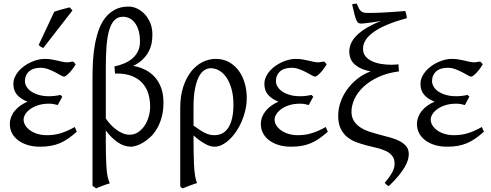

<svg xmlns="http://www.w3.org/2000/svg" viewBox="-20 -793 2702 1057"><path d="M396.5 -439Q387.2 -422.9 377.2 -410.2Q367.2 -397.5 358.4 -388.7Q349.6 -379.9 342.8 -375.5Q335.9 -371.1 332.5 -371.1Q327.1 -371.1 314 -378.7Q300.8 -386.2 283.2 -395.5Q265.6 -404.8 244.9 -412.4Q224.1 -419.9 204.6 -419.9Q161.6 -419.9 139.4 -399.4Q117.2 -378.9 117.2 -347.2Q117.2 -332 125.5 -317.1Q133.8 -302.2 150.6 -290.3Q167.5 -278.3 192.6 -270.8Q217.8 -263.2 252 -263.2Q265.1 -263.2 281.7 -265.1Q298.3 -267.1 313 -270.5L322.8 -260.3L297.9 -214.8Q283.7 -218.8 272.9 -220.5Q262.2 -222.2 250.5 -222.2Q215.3 -222.2 189 -213.4Q162.6 -204.6 145 -191.4Q127.4 -178.2 118.7 -163.1Q109.9 -147.9 109.9 -135.3Q109.9 -118.2 119.4 -102.8Q128.9 -87.4 146 -75.2Q163.1 -63 186.5 -55.9Q210 -48.8 237.8 -48.8Q254.9 -48.8 272.2 -50.8Q289.6 -52.7 308.1 -57.9Q326.7 -63 347.4 -71.8Q368.2 -80.6 391.6 -93.8L402.8 -67.9Q377.9 -45.9 355.5 -30.3Q333 -14.6 309.1 -4.6Q285.2 5.4 258.8 10Q232.4 14.6 200.2 14.6Q163.1 14.6 132.6 5.4Q102.1 -3.9 80.1 -20.5Q58.1 -37.1 46.1 -59.8Q34.2 -82.5 34.2 -109.4Q34.2 -130.4 41.5 -149.2Q48.8 -168 62 -183.8Q75.2 -199.7 93 -212.2Q110.8 -224.6 131.3 -233.4Q94.7 -247.1 74.2 -270.8Q53.7 -294.4 53.7 -330.6Q53.7 -351.1 62 -369.4Q70.3 -387.7 84 -403.1Q97.7 -418.5 115.2 -430.7Q132.8 -442.9 151.9 -451.4Q170.9 -460 189.7 -464.4Q208.5 -468.8 224.6 -468.8Q246.1 -468.8 263.7 -465.8Q281.2 -462.9 296.6 -459.2Q312 -455.6 325.4 -452.6Q338.9 -449.7 352.5 -449.7Q354 -449.7 357.9 -450.4Q361.8 -451.2 366.5 -451.9Q371.1 -452.6 375.2 -453.4Q379.4 -454.1 380.9 -454.1Q386.2 -451.7 389.4 -447.8Q392.6 -443.8 396.5 -439ZM218.8 -529.3Q214.8 -530.3 211.9 -531.5Q209 -532.7 206.1 -534.7Q203.1 -536.6 200.2 -539.1Q197.3 -541.5 192.9 -545.4L278.8 -728.5Q286.6 -731.4 297.4 -734.6Q308.1 -737.8 319.8 -741.2Q331.5 -744.6 343 -747.3Q354.5 -750 363.8 -752.4L378.9 -735.4Z M562.5 -140.6Q574.2 -123 589.4 -106.9Q604.5 -90.8 621.6 -78.4Q638.7 -65.9 657 -58.6Q675.3 -51.3 692.9 -51.3Q719.7 -51.3 740.7 -65.4Q761.7 -79.6 776.4 -101.8Q791 -124 798.8 -151.6Q806.6 -179.2 806.6 -205.6Q806.6 -245.6 795.9 -279.1Q785.2 -312.5 762.9 -336.7Q740.7 -360.8 706.3 -374.5Q671.9 -388.2 625 -388.2H613.3L609.9 -427.2Q640.6 -433.6 666.5 -445.1Q692.4 -456.5 710.9 -473.1Q729.5 -489.7 740 -512Q750.5 -534.2 750.5 -562.5V-564.5Q750.5 -601.1 742.4 -626.7Q734.4 -652.3 721.2 -668.9Q708 -685.5 691.4 -693.1Q674.8 -700.7 657.2 -700.7Q627.9 -700.7 609.4 -681.2Q590.8 -661.6 580.6 -625.2Q570.3 -588.9 566.4 -537.4Q562.5 -485.8 562.5 -421.9ZM879.9 -229.5Q879.9 -182.6 869.6 -146.2Q859.4 -109.9 843 -82.8Q826.7 -55.7 806.4 -37.1Q786.1 -18.6 766.4 -7.1Q746.6 4.4 729.5 9.5Q712.4 14.6 702.1 14.6Q663.1 14.6 627.4 -10Q591.8 -34.7 562.5 -74.7V-4.4Q562.5 34.2 563.2 63.2Q564 92.3 565.2 114Q566.4 135.7 568.1 151.4Q569.8 167 572.3 178.7Q574.7 190.4 577.9 199.2Q581.1 208 584.5 216.3Q577.1 218.3 566.9 221.7Q556.6 225.1 545.9 229.2Q535.2 233.4 525.1 237.3Q515.1 241.2 509.3 244.1L489.3 230V-364.7Q489.3 -408.2 491.7 -454.1Q494.1 -500 501.7 -543.5Q509.3 -586.9 522.7 -625.7Q536.1 -664.6 558.3 -693.6Q580.6 -722.7 612.5 -739.7Q644.5 -756.8 688.5 -756.8Q711.9 -756.8 734.9 -745.8Q757.8 -734.9 776.1 -715.6Q794.4 -696.3 806.2 -669.2Q817.9 -642.1 818.8 -609.9V-597.7Q818.8 -576.2 814.2 -553Q809.6 -529.8 797.4 -507.3Q785.2 -484.9 764.6 -464.8Q744.1 -444.8 712.9 -430.2Q748.5 -424.3 779.3 -408.9Q810.1 -393.6 832.3 -368.7Q854.5 -343.8 867.2 -309.1Q879.9 -274.4 879.9 -229.5Z M1045.4 -101.6Q1066.9 -85.9 1082.8 -75.7Q1098.6 -65.4 1111.8 -59.6Q1125 -53.7 1136.5 -51.3Q1147.9 -48.8 1160.6 -48.8Q1211.4 -48.8 1238.3 -92.3Q1265.1 -135.7 1265.1 -217.3Q1265.1 -264.2 1255.1 -301.3Q1245.1 -338.4 1228 -364.3Q1210.9 -390.1 1188.2 -403.8Q1165.5 -417.5 1140.1 -417.5Q1122.1 -417.5 1105 -406.5Q1087.9 -395.5 1074.7 -370.4Q1061.5 -345.2 1053.5 -304.2Q1045.4 -263.2 1045.4 -203.1ZM1338.4 -255.4Q1338.4 -220.2 1330.8 -186.8Q1323.2 -153.3 1310.1 -123.3Q1296.9 -93.3 1279.5 -67.9Q1262.2 -42.5 1242.4 -24.2Q1222.7 -5.9 1201.9 4.4Q1181.2 14.6 1161.6 14.6Q1152.8 14.6 1141.8 12.2Q1130.9 9.8 1116.7 2.9Q1102.5 -3.9 1085 -15.9Q1067.4 -27.8 1045.4 -47.4V-34.7Q1045.4 2.4 1045.9 41Q1046.4 79.6 1048.1 113.8Q1049.8 147.9 1054 174.6Q1058.1 201.2 1065.4 214.4Q1043 221.7 1024.7 228.5Q1006.3 235.4 985.8 244.1Q980.5 241.7 978.3 239.3Q976.1 236.8 972.2 232.4V-197.8Q972.2 -263.7 988.5 -314.2Q1004.9 -364.7 1032.2 -399.2Q1059.6 -433.6 1094.7 -451.2Q1129.9 -468.8 1167.5 -468.8Q1209.5 -468.8 1241.5 -450.7Q1273.4 -432.6 1294.9 -402.8Q1316.4 -373 1327.4 -334.5Q1338.4 -295.9 1338.4 -255.4Z M1778.3 -439Q1769 -422.9 1759 -410.2Q1749 -397.5 1740.2 -388.7Q1731.4 -379.9 1724.6 -375.5Q1717.8 -371.1 1714.4 -371.1Q1709 -371.1 1695.8 -378.7Q1682.6 -386.2 1665 -395.5Q1647.5 -404.8 1626.7 -412.4Q1606 -419.9 1586.4 -419.9Q1543.5 -419.9 1521.2 -399.4Q1499 -378.9 1499 -347.2Q1499 -332 1507.3 -317.1Q1515.6 -302.2 1532.5 -290.3Q1549.3 -278.3 1574.5 -270.8Q1599.6 -263.2 1633.8 -263.2Q1647 -263.2 1663.6 -265.1Q1680.2 -267.1 1694.8 -270.5L1704.6 -260.3L1679.7 -214.8Q1665.5 -218.8 1654.8 -220.5Q1644 -222.2 1632.3 -222.2Q1597.2 -222.2 1570.8 -213.4Q1544.4 -204.6 1526.9 -191.4Q1509.3 -178.2 1500.5 -163.1Q1491.7 -147.9 1491.7 -135.3Q1491.7 -118.2 1501.2 -102.8Q1510.7 -87.4 1527.8 -75.2Q1544.9 -63 1568.4 -55.9Q1591.8 -48.8 1619.6 -48.8Q1636.7 -48.8 1654.1 -50.8Q1671.4 -52.7 1689.9 -57.9Q1708.5 -63 1729.2 -71.8Q1750 -80.6 1773.4 -93.8L1784.7 -67.9Q1759.8 -45.9 1737.3 -30.3Q1714.8 -14.6 1690.9 -4.6Q1667 5.4 1640.6 10Q1614.3 14.6 1582 14.6Q1544.9 14.6 1514.4 5.4Q1483.9 -3.9 1461.9 -20.5Q1439.9 -37.1 1428 -59.8Q1416 -82.5 1416 -109.4Q1416 -130.4 1423.3 -149.2Q1430.7 -168 1443.8 -183.8Q1457 -199.7 1474.9 -212.2Q1492.7 -224.6 1513.2 -233.4Q1476.6 -247.1 1456.1 -270.8Q1435.5 -294.4 1435.5 -330.6Q1435.5 -351.1 1443.8 -369.4Q1452.1 -387.7 1465.8 -403.1Q1479.5 -418.5 1497.1 -430.7Q1514.6 -442.9 1533.7 -451.4Q1552.7 -460 1571.5 -464.4Q1590.3 -468.8 1606.4 -468.8Q1627.9 -468.8 1645.5 -465.8Q1663.1 -462.9 1678.5 -459.2Q1693.8 -455.6 1707.3 -452.6Q1720.7 -449.7 1734.4 -449.7Q1735.8 -449.7 1739.7 -450.4Q1743.7 -451.2 1748.3 -451.9Q1752.9 -452.6 1757.1 -453.4Q1761.2 -454.1 1762.7 -454.1Q1768.1 -451.7 1771.2 -447.8Q1774.4 -443.8 1778.3 -439Z M2220.2 -693.4Q2097.7 -659.7 2038.1 -617.4Q1978.5 -575.2 1978.5 -524.9Q1978.5 -499.5 1992.4 -482.7Q2006.3 -465.8 2028.8 -455.6Q2051.3 -445.3 2079.3 -440.9Q2107.4 -436.5 2135.7 -436.5Q2146 -436.5 2155.5 -437.3Q2165 -438 2173.3 -439Q2174.3 -429.2 2174.8 -419.4Q2175.3 -409.7 2176.3 -399.9Q2111.8 -391.6 2063 -368.9Q2014.2 -346.2 1981.2 -315.2Q1948.2 -284.2 1931.6 -248.3Q1915 -212.4 1915 -178.2Q1915 -147.5 1928.7 -126.5Q1942.4 -105.5 1964.4 -91.3Q1986.3 -77.1 2014.6 -67.9Q2043 -58.6 2072.8 -50.8Q2102.5 -43 2130.9 -35.2Q2159.2 -27.3 2181.2 -15.6Q2203.1 -3.9 2216.8 12.9Q2230.5 29.8 2230.5 55.7Q2230.5 69.8 2225.6 87.4Q2220.7 105 2208.3 126.5Q2195.8 147.9 2174.6 174.1Q2153.3 200.2 2120.6 231.4Q2112.8 228.5 2107.9 224.1Q2103 219.7 2098.1 213.9Q2113.3 195.3 2123.8 180.4Q2134.3 165.5 2140.6 152.8Q2147 140.1 2149.7 129.4Q2152.3 118.7 2152.3 107.9Q2152.3 81.1 2138.9 64.7Q2125.5 48.3 2103.8 38.1Q2082 27.8 2054.2 21.2Q2026.4 14.6 1997.1 7.1Q1967.8 -0.5 1939.9 -11Q1912.1 -21.5 1890.4 -39.6Q1868.7 -57.6 1855.2 -85.7Q1841.8 -113.8 1841.8 -156.2Q1841.8 -192.4 1854.2 -229.2Q1866.7 -266.1 1890.1 -299.1Q1913.6 -332 1946.5 -358.4Q1979.5 -384.8 2020.5 -399.9Q1983.9 -407.2 1960.7 -419.4Q1937.5 -431.6 1924.8 -446.5Q1912.1 -461.4 1907.5 -477.5Q1902.8 -493.7 1902.8 -508.3Q1902.8 -558.6 1945.8 -600.1Q1988.3 -641.6 2077.1 -678.2Q2065.9 -675.8 2049.3 -672.9Q2032.7 -670.4 2016.6 -668.2Q2000.5 -666 1987.5 -664.6Q1974.6 -663.1 1970.2 -663.1Q1960.4 -663.1 1954.1 -666.3Q1947.8 -669.4 1942.6 -680.4Q1937.5 -691.4 1931.9 -712.4Q1926.3 -733.4 1918.5 -769Q1925.3 -771.5 1931.4 -772.2Q1937.5 -772.9 1944.3 -772.9Q1950.2 -756.8 1955.8 -746.8Q1961.4 -736.8 1968 -731.2Q1974.6 -725.6 1983.4 -723.6Q1992.2 -721.7 2004.9 -721.7Q2024.4 -721.7 2044.7 -722.2Q2064.9 -722.7 2089.1 -723.9Q2113.3 -725.1 2142.8 -727.3Q2172.4 -729.5 2210.4 -732.4Q2214.4 -724.6 2216.8 -713.1Q2219.2 -701.7 2220.2 -693.4Z M2637.7 -439Q2628.4 -422.9 2618.4 -410.2Q2608.4 -397.5 2599.6 -388.7Q2590.8 -379.9 2584 -375.5Q2577.1 -371.1 2573.7 -371.1Q2568.4 -371.1 2555.2 -378.7Q2542 -386.2 2524.4 -395.5Q2506.8 -404.8 2486.1 -412.4Q2465.3 -419.9 2445.8 -419.9Q2402.8 -419.9 2380.6 -399.4Q2358.4 -378.9 2358.4 -347.2Q2358.4 -332 2366.7 -317.1Q2375 -302.2 2391.8 -290.3Q2408.7 -278.3 2433.8 -270.8Q2459 -263.2 2493.2 -263.2Q2506.3 -263.2 2522.9 -265.1Q2539.6 -267.1 2554.2 -270.5L2564 -260.3L2539.1 -214.8Q2524.9 -218.8 2514.2 -220.5Q2503.4 -222.2 2491.7 -222.2Q2456.5 -222.2 2430.2 -213.4Q2403.8 -204.6 2386.2 -191.4Q2368.7 -178.2 2359.9 -163.1Q2351.1 -147.9 2351.1 -135.3Q2351.1 -118.2 2360.6 -102.8Q2370.1 -87.4 2387.2 -75.2Q2404.3 -63 2427.7 -55.9Q2451.2 -48.8 2479 -48.8Q2496.1 -48.8 2513.4 -50.8Q2530.8 -52.7 2549.3 -57.9Q2567.9 -63 2588.6 -71.8Q2609.4 -80.6 2632.8 -93.8L2644 -67.9Q2619.1 -45.9 2596.7 -30.3Q2574.2 -14.6 2550.3 -4.6Q2526.4 5.4 2500 10Q2473.6 14.6 2441.4 14.6Q2404.3 14.6 2373.8 5.4Q2343.3 -3.9 2321.3 -20.5Q2299.3 -37.1 2287.4 -59.8Q2275.4 -82.5 2275.4 -109.4Q2275.4 -130.4 2282.7 -149.2Q2290 -168 2303.2 -183.8Q2316.4 -199.7 2334.2 -212.2Q2352.1 -224.6 2372.6 -233.4Q2335.9 -247.1 2315.4 -270.8Q2294.9 -294.4 2294.9 -330.6Q2294.9 -351.1 2303.2 -369.4Q2311.5 -387.7 2325.2 -403.1Q2338.9 -418.5 2356.4 -430.7Q2374 -442.9 2393.1 -451.4Q2412.1 -460 2430.9 -464.4Q2449.7 -468.8 2465.8 -468.8Q2487.3 -468.8 2504.9 -465.8Q2522.5 -462.9 2537.8 -459.2Q2553.2 -455.6 2566.7 -452.6Q2580.1 -449.7 2593.8 -449.7Q2595.2 -449.7 2599.1 -450.4Q2603 -451.2 2607.7 -451.9Q2612.3 -452.6 2616.5 -453.4Q2620.6 -454.1 2622.1 -454.1Q2627.4 -451.7 2630.6 -447.8Q2633.8 -443.8 2637.7 -439Z"/></svg>

Font: Noto Serif Devanagari
Style: Bold
Weight: 700
Designer: Monotype Design Team
Foundry: Monotype Imaging Inc.
Version: Version 1.01